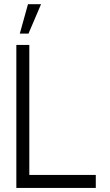

<svg xmlns="http://www.w3.org/2000/svg" viewBox="-20 -920 539 940"><path d="M60 0V-700H123.5V-63.5H449V0ZM77 -755.5 117 -899.5H181L119.5 -755.5Z"/></svg>

Font: Urbanist Light
Style: Regular
Weight: 300
Designer: Corey Hu
Foundry: Corey Hu
Version: Version 1.330; ttfautohint (v1.8.4.7-5d5b)